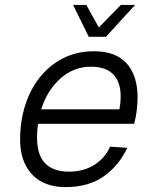

<svg xmlns="http://www.w3.org/2000/svg" viewBox="-20 -751 640 783"><path d="M248 12Q158 12 110 -40.5Q62 -93 62 -182Q62 -257 83 -322.5Q104 -388 143.5 -437Q183 -486 238.5 -514Q294 -542 363 -542Q452 -542 496.5 -492.5Q541 -443 541 -354Q541 -328 537.5 -299.5Q534 -271 527 -246H135Q131 -219 131 -192Q131 -118 164.5 -84.5Q198 -51 261 -51Q321 -51 364.5 -78.5Q408 -106 429 -153L499 -148Q466 -77 404 -32.5Q342 12 248 12ZM351 -479Q280 -479 226 -430.5Q172 -382 148 -305H467Q469 -316 470.5 -329Q472 -342 472 -359Q472 -416 442 -447.5Q412 -479 351 -479ZM531 -731 412 -601H342L278 -731H332L383 -639L473 -731Z"/></svg>

Font: Geist Mono Light
Style: Italic
Weight: 300
Italic angle: -12°
Monospace: yes
Designer: Basement.studio, Andrés Briganti, Mateo Zaragoza
Foundry: Basement.studio, Vercel, Andrés Briganti, Guido Ferreyra, Mateo Zaragoza
Version: Version 1.500; ttfautohint (v1.8.4.7-5d5b)